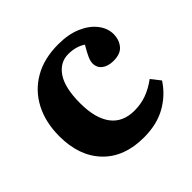

<svg xmlns="http://www.w3.org/2000/svg" viewBox="-141 -668 822 822"><g transform="rotate(-45 270.0 -257.0)"><path d="M290 14Q171 14 104 -56Q37 -126 37 -246Q37 -330 70 -393.5Q103 -457 164.5 -492.5Q226 -528 312 -528Q374 -528 418.5 -508.5Q463 -489 487 -457.5Q511 -426 511 -391Q511 -358 492 -334Q473 -310 430 -310Q397 -310 377.5 -325Q358 -340 358 -366Q358 -379 365.5 -396.5Q373 -414 392 -446Q359 -468 313 -468Q262 -468 231 -422Q200 -376 200 -283Q200 -192 236 -144Q272 -96 342 -96Q382 -96 416 -108.5Q450 -121 484 -146L517 -104Q481 -49 424.5 -17.5Q368 14 290 14Z"/></g></svg>

Font: Literata 36pt
Style: Bold
Weight: 700
Designer: Latin by Veronika Burian and Jose Scaglione. Greek by Irene Vlachou. Cyrillic by Vera Evstafieva.
Foundry: TypeTogether
Version: Version 3.002